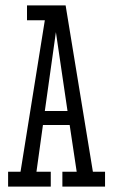

<svg xmlns="http://www.w3.org/2000/svg" viewBox="-20 -691 419 711"><path d="M264 -55H211V0H369V-55H324L223 -671H80V-616H146L56 -55H10V0H168V-55H115L139 -228H238ZM187 -572 230 -280H146Z"/></svg>

Font: Stint Ultra Condensed
Style: Regular
Weight: 400
Width: 1
Designer: Astigmatic (AOETI)
Foundry: Astigmatic (AOETI)
Version: Version 1.000